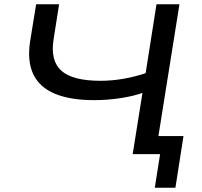

<svg xmlns="http://www.w3.org/2000/svg" viewBox="-20 -725 949 903"><path d="M708 158 733 0H604L650 -288Q608 -273 547 -263.5Q486 -254 422 -254Q311 -254 238.5 -284Q166 -314 136.5 -376Q107 -438 122 -533L150 -705H258L232 -540Q216 -439 269 -392Q322 -345 453 -345Q506 -345 560.5 -354.5Q615 -364 665 -381L716 -705H824L725 -85H843L805 158Z"/></svg>

Font: Nunito Sans 10pt Expanded Medium
Style: Italic
Weight: 500
Width: 7
Italic angle: -9°
Designer: Vernon Adams
Foundry: Vernon Adams
Version: Version 3.101;gftools[0.9.27]